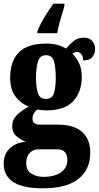

<svg xmlns="http://www.w3.org/2000/svg" viewBox="-32 -786 535 1040"><path d="M199 234Q-12 234 -12 100Q-12 50 20 18.5Q52 -13 107 -18Q81 -29 57.5 -48Q34 -67 34 -103Q34 -137 59 -162Q84 -187 124 -209Q82 -224 52.5 -262.5Q23 -301 23 -365Q23 -454 70 -502Q117 -550 218 -550Q252 -550 276.5 -543.5Q301 -537 325 -523Q346 -546 367.5 -564Q389 -582 423 -582Q452 -582 467.5 -564Q483 -546 483 -522Q483 -497 469 -478Q455 -459 418 -459Q418 -484 407 -494.5Q396 -505 388 -505Q378 -505 371.5 -501.5Q365 -498 360 -495Q381 -475 396 -444.5Q411 -414 411 -370Q411 -289 365 -238.5Q319 -188 218 -188Q209 -188 193.5 -189.5Q178 -191 170 -193Q162 -188 153 -174Q144 -160 144 -143Q144 -126 155 -118.5Q166 -111 180 -111H280Q369 -111 413 -71Q457 -31 457 41Q457 131 393.5 182.5Q330 234 199 234ZM216 -250Q251 -250 260.5 -282Q270 -314 270 -365Q270 -418 261 -452.5Q252 -487 217 -487Q183 -487 173 -451.5Q163 -416 163 -364Q163 -315 173 -282.5Q183 -250 216 -250ZM202 172Q263 172 298 147.5Q333 123 333 80Q333 54 320.5 38.5Q308 23 279 23H172Q160 23 145.5 30Q131 37 120.5 53.5Q110 70 110 99Q110 136 137.5 154Q165 172 202 172ZM170 -616Q178 -637 192.5 -664Q207 -691 224.5 -718Q242 -745 257 -766H317V-753Q308 -724 295.5 -681Q283 -638 278 -606H170Z"/></svg>

Font: Noto Serif Thai ExtraCondensed Black
Style: Regular
Weight: 900
Width: 2
Designer: Monotype Design Team
Foundry: Monotype Imaging Inc.
Version: Version 2.002; ttfautohint (v1.8.4.7-5d5b)